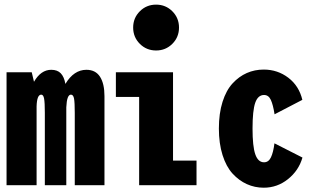

<svg xmlns="http://www.w3.org/2000/svg" viewBox="-20 -820 1390 850"><path d="M9 0V-500H120.5L130.5 -458Q161 -511 207 -511Q234 -511 249 -495.5Q264 -480 269.5 -448.5Q307 -511 362.5 -511Q403 -511 422.8 -480.2Q442.5 -449.5 442.5 -394.5V0H311V-320.5Q311 -366 307.8 -383.5Q304.5 -401 294 -401Q276 -401 273.5 -345V0H178.5V-321.5Q178.5 -366 175.2 -383.5Q172 -401 162.5 -401Q143.5 -401 142 -349V0Z M743 -626Q713.5 -596.5 671 -596.5Q628.5 -596.5 599 -626Q569.5 -655.5 569.5 -698Q569.5 -740.5 599 -770Q628.5 -799.5 671 -799.5Q713.5 -799.5 743 -770Q772.5 -740.5 772.5 -698Q772.5 -655.5 743 -626ZM746 -109H850V0H596V-391H493V-500H746Z M1319 -122.5Q1302.5 -65 1255 -27Q1207.5 11 1147.5 11Q1108 11 1073 -4.8Q1038 -20.5 1009.8 -51.2Q981.5 -82 965.2 -133.5Q949 -185 949 -251Q949 -318 965.2 -369.2Q981.5 -420.5 1009.8 -451Q1038 -481.5 1072.8 -496.8Q1107.5 -512 1147.5 -512Q1209 -512 1256.5 -475.8Q1304 -439.5 1318.5 -378L1195.5 -314Q1189 -356 1179 -377.8Q1169 -399.5 1149 -399.5Q1122 -399.5 1110 -365.2Q1098 -331 1098 -251Q1098 -172 1110.2 -136.8Q1122.5 -101.5 1149 -101.5Q1169 -101.5 1179.5 -123.5Q1190 -145.5 1195 -185.5Z"/></svg>

Font: League Mono Condensed
Style: Bold
Weight: 700
Width: 1
Designer: Tyler Finck
Foundry: The League of Moveable Type / Tyler Finck
Version: Version 2.210